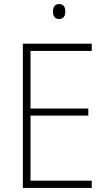

<svg xmlns="http://www.w3.org/2000/svg" viewBox="-20 -930 530 950"><path d="M272 -910C250 -910 242 -893 242 -873C242 -851 251 -836 272 -836C295 -836 303 -851 303 -873C303 -894 296 -910 272 -910ZM434 0V-36H131V-358H417V-393H131V-678H434V-714H93V0Z"/></svg>

Font: Noto Sans Malayalam SemiCondensed ExtraLight
Style: Regular
Weight: 200
Width: 4
Designer: Jelle Bosma - Monotype Design Team
Foundry: Monotype Imaging Inc.
Version: Version 2.104